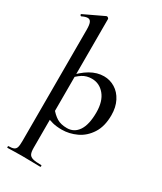

<svg xmlns="http://www.w3.org/2000/svg" viewBox="-254 -811 991 1173"><g transform="rotate(30 242.0 -225.0)"><path d="M10 263Q35 263 47.5 257.5Q60 252 64.5 238Q69 224 69 194V-592Q69 -627 62 -642.5Q55 -658 39 -658Q23 -658 -1 -646H-2Q-6 -646 -8.5 -651Q-11 -656 -8 -658L131 -724Q133 -725 136 -725Q140 -725 144.5 -721Q149 -717 149 -714V194Q149 224 156 238Q163 252 182.5 257.5Q202 263 242 263Q245 263 245 269Q245 275 242 275Q205 275 185 274L109 273L50 274Q35 275 10 275Q8 275 8 269Q8 263 10 263ZM110 -18 138 -79Q165 -45 193 -28Q221 -11 264 -11Q315 -11 344 -54.5Q373 -98 373 -184Q373 -262 337 -305.5Q301 -349 247 -349Q210 -349 181.5 -331Q153 -313 121 -277L111 -287Q162 -345 209 -372Q256 -399 304 -399Q346 -399 382 -377Q418 -355 439.5 -313Q461 -271 461 -215Q461 -136 428 -85Q395 -34 344.5 -10.5Q294 13 242 13Q205 13 177 6Q149 -1 110 -18Z"/></g></svg>

Font: Cormorant Infant SemiBold
Style: Regular
Weight: 600
Designer: Christian Thalmann (Catharsis Fonts)
Foundry: Catharsis Fonts
Version: Version 4.000